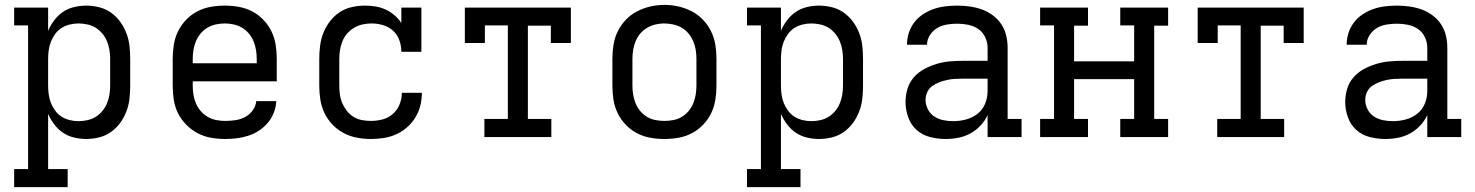

<svg xmlns="http://www.w3.org/2000/svg" viewBox="-20 -561 6040 786"><path d="M38 205V131H95V-457H38V-530H177V-435Q187 -458 202 -478Q217 -498 237.5 -512Q258 -526 283 -532Q308 -538 333 -538Q359 -538 385.5 -531.5Q412 -525 434 -509.5Q456 -494 472 -472Q488 -450 497.5 -425Q507 -400 510 -373.5Q513 -347 513 -320V-210Q513 -183 510 -156.5Q507 -130 497.5 -105Q488 -80 472 -58Q456 -36 434 -20.5Q412 -5 385.5 1.5Q359 8 333 8Q308 8 283 2Q258 -4 237.5 -18Q217 -32 202 -52Q187 -72 177 -95V131H257V205ZM301 -65Q319 -65 337.5 -69Q356 -73 371.5 -82.5Q387 -92 399 -106.5Q411 -121 418 -138Q425 -155 428 -173.5Q431 -192 431 -210V-320Q431 -338 428 -356.5Q425 -375 418 -392Q411 -409 399 -423.5Q387 -438 371.5 -447.5Q356 -457 337.5 -461Q319 -465 301 -465Q283 -465 265 -460.5Q247 -456 232 -446.5Q217 -437 206 -422Q195 -407 188.5 -390.5Q182 -374 179.5 -356Q177 -338 177 -320V-210Q177 -192 179.5 -174Q182 -156 188.5 -139.5Q195 -123 206 -108Q217 -93 232 -83.5Q247 -74 265 -69.5Q283 -65 301 -65Z M902 8Q873 8 844 3Q815 -2 789.5 -15.5Q764 -29 743 -50Q722 -71 709 -97Q696 -123 691.5 -152Q687 -181 687 -210V-320Q687 -349 691.5 -377.5Q696 -406 708.5 -432Q721 -458 741.5 -479.5Q762 -501 788 -514.5Q814 -528 842.5 -533Q871 -538 900 -538Q929 -538 957.5 -533Q986 -528 1012 -514.5Q1038 -501 1058.5 -479.5Q1079 -458 1091.5 -432Q1104 -406 1108.5 -377.5Q1113 -349 1113 -320V-228H769V-210Q769 -191 772 -172.5Q775 -154 782.5 -137Q790 -120 802 -106Q814 -92 830.5 -82.5Q847 -73 865.5 -69.5Q884 -66 902 -66Q923 -66 943.5 -69Q964 -72 982.5 -81.5Q1001 -91 1014 -108.5Q1027 -126 1029 -147H1111Q1110 -123 1101 -100Q1092 -77 1076.5 -58.5Q1061 -40 1040.5 -26.5Q1020 -13 997 -5.5Q974 2 950 5Q926 8 902 8ZM1031 -302V-320Q1031 -338 1028 -356.5Q1025 -375 1018 -392Q1011 -409 999 -423.5Q987 -438 971 -447.5Q955 -457 936.5 -461Q918 -465 900 -465Q882 -465 863.5 -461Q845 -457 829 -447.5Q813 -438 801 -423.5Q789 -409 782 -392Q775 -375 772 -356.5Q769 -338 769 -320V-302Z M1498 8Q1469 8 1440.5 2.5Q1412 -3 1386.5 -16.5Q1361 -30 1341 -51Q1321 -72 1308.5 -98Q1296 -124 1291.5 -152.5Q1287 -181 1287 -210V-320Q1287 -347 1290.5 -374.5Q1294 -402 1304 -427Q1314 -452 1331 -474Q1348 -496 1370.5 -511Q1393 -526 1420 -532Q1447 -538 1475 -538Q1496 -538 1517.5 -534.5Q1539 -531 1558.5 -522Q1578 -513 1594.5 -499Q1611 -485 1623 -467V-530H1705V-349H1623Q1623 -373 1615 -396Q1607 -419 1589.5 -435Q1572 -451 1548.5 -458Q1525 -465 1501 -465Q1483 -465 1464.5 -461Q1446 -457 1430 -447.5Q1414 -438 1401.5 -424Q1389 -410 1382 -392.5Q1375 -375 1372 -357Q1369 -339 1369 -320V-210Q1369 -192 1371.5 -173.5Q1374 -155 1381.5 -138Q1389 -121 1400.5 -106.5Q1412 -92 1427.5 -82.5Q1443 -73 1461 -69.5Q1479 -66 1498 -66Q1522 -66 1545.5 -72Q1569 -78 1587.5 -94Q1606 -110 1615.5 -133Q1625 -156 1625 -181Q1625 -181 1625 -181Q1625 -181 1625 -181H1707Q1707 -181 1707 -181Q1707 -181 1707 -181Q1707 -154 1700.5 -128Q1694 -102 1680 -79.5Q1666 -57 1646 -39.5Q1626 -22 1601.5 -11Q1577 0 1550.5 4Q1524 8 1498 8Z M1963 0V-74H2059V-457H1965V-385H1883V-530H2317V-385H2235V-456H2141V-74H2237V0Z M2700 8Q2671 8 2642.5 3Q2614 -2 2588 -15.5Q2562 -29 2541.5 -50.5Q2521 -72 2508.5 -98Q2496 -124 2491.5 -152.5Q2487 -181 2487 -210V-320Q2487 -349 2491.5 -377.5Q2496 -406 2509 -432.5Q2522 -459 2542 -480Q2562 -501 2588 -514.5Q2614 -528 2642.5 -534.5Q2671 -541 2700 -541Q2729 -541 2757.5 -534.5Q2786 -528 2812 -514.5Q2838 -501 2858 -480Q2878 -459 2891 -432.5Q2904 -406 2908.5 -377.5Q2913 -349 2913 -320V-210Q2913 -181 2908.5 -152.5Q2904 -124 2891.5 -98Q2879 -72 2858.5 -50.5Q2838 -29 2812 -15.5Q2786 -2 2757.5 3Q2729 8 2700 8ZM2700 -66Q2718 -66 2736.5 -69.5Q2755 -73 2771 -82.5Q2787 -92 2799 -106.5Q2811 -121 2818 -138Q2825 -155 2828 -173.5Q2831 -192 2831 -210V-320Q2831 -339 2828 -357.5Q2825 -376 2817.5 -393Q2810 -410 2798 -424.5Q2786 -439 2770 -448Q2754 -457 2735.5 -461Q2717 -465 2698 -465Q2680 -465 2662 -460.5Q2644 -456 2628 -446.5Q2612 -437 2600.5 -423Q2589 -409 2582 -392Q2575 -375 2572 -356.5Q2569 -338 2569 -320V-210Q2569 -192 2572 -173.5Q2575 -155 2582 -138Q2589 -121 2601 -106.5Q2613 -92 2629 -82.5Q2645 -73 2663.5 -69.5Q2682 -66 2700 -66Z M3038 205V131H3095V-457H3038V-530H3177V-435Q3187 -458 3202 -478Q3217 -498 3237.5 -512Q3258 -526 3283 -532Q3308 -538 3333 -538Q3359 -538 3385.5 -531.5Q3412 -525 3434 -509.5Q3456 -494 3472 -472Q3488 -450 3497.5 -425Q3507 -400 3510 -373.5Q3513 -347 3513 -320V-210Q3513 -183 3510 -156.5Q3507 -130 3497.5 -105Q3488 -80 3472 -58Q3456 -36 3434 -20.5Q3412 -5 3385.5 1.5Q3359 8 3333 8Q3308 8 3283 2Q3258 -4 3237.5 -18Q3217 -32 3202 -52Q3187 -72 3177 -95V131H3257V205ZM3301 -65Q3319 -65 3337.5 -69Q3356 -73 3371.5 -82.5Q3387 -92 3399 -106.5Q3411 -121 3418 -138Q3425 -155 3428 -173.5Q3431 -192 3431 -210V-320Q3431 -338 3428 -356.5Q3425 -375 3418 -392Q3411 -409 3399 -423.5Q3387 -438 3371.5 -447.5Q3356 -457 3337.5 -461Q3319 -465 3301 -465Q3283 -465 3265 -460.5Q3247 -456 3232 -446.5Q3217 -437 3206 -422Q3195 -407 3188.5 -390.5Q3182 -374 3179.5 -356Q3177 -338 3177 -320V-210Q3177 -192 3179.5 -174Q3182 -156 3188.5 -139.5Q3195 -123 3206 -108Q3217 -93 3232 -83.5Q3247 -74 3265 -69.5Q3283 -65 3301 -65Z M3851 8Q3819 8 3787.5 0Q3756 -8 3732.5 -29Q3709 -50 3698 -81Q3687 -112 3687 -143Q3687 -171 3695 -197.5Q3703 -224 3721 -244.5Q3739 -265 3763 -278Q3787 -291 3813 -299Q3839 -307 3866 -309.5Q3893 -312 3921 -312H4023V-365Q4023 -388 4013 -409Q4003 -430 3984.5 -442.5Q3966 -455 3943.5 -459.5Q3921 -464 3899 -464Q3877 -464 3856 -460.5Q3835 -457 3817 -446.5Q3799 -436 3787 -417.5Q3775 -399 3775 -378Q3775 -378 3775 -378Q3775 -378 3775 -378H3693Q3693 -378 3693 -378.5Q3693 -379 3693 -379Q3693 -403 3700.5 -426.5Q3708 -450 3723 -469.5Q3738 -489 3758.5 -502.5Q3779 -516 3802 -524Q3825 -532 3849.5 -535Q3874 -538 3899 -538Q3924 -538 3949.5 -534.5Q3975 -531 3999 -522.5Q4023 -514 4044 -498.5Q4065 -483 4079 -462Q4093 -441 4099 -416Q4105 -391 4105 -365V-74H4162V0H4023V-90Q4012 -66 3993.5 -46.5Q3975 -27 3952 -14.5Q3929 -2 3903 3Q3877 8 3851 8ZM3882 -65Q3909 -65 3935 -72Q3961 -79 3982 -95.5Q4003 -112 4013 -137Q4023 -162 4023 -189V-239H3921Q3904 -239 3888 -238Q3872 -237 3856 -233.5Q3840 -230 3824.5 -224Q3809 -218 3796 -208.5Q3783 -199 3776 -184Q3769 -169 3769 -152Q3769 -132 3778.5 -113.5Q3788 -95 3805 -84Q3822 -73 3842 -69Q3862 -65 3882 -65Z M4238 0V-74H4295V-457H4238V-530H4434V-456H4377V-310H4623V-457H4566V-530H4762V-456H4705V-74H4762V0H4566V-74H4623V-237H4377V-74H4434V0Z M4963 0V-74H5059V-457H4965V-385H4883V-530H5317V-385H5235V-456H5141V-74H5237V0Z M5651 8Q5619 8 5587.5 0Q5556 -8 5532.5 -29Q5509 -50 5498 -81Q5487 -112 5487 -143Q5487 -171 5495 -197.5Q5503 -224 5521 -244.5Q5539 -265 5563 -278Q5587 -291 5613 -299Q5639 -307 5666 -309.5Q5693 -312 5721 -312H5823V-365Q5823 -388 5813 -409Q5803 -430 5784.5 -442.5Q5766 -455 5743.5 -459.5Q5721 -464 5699 -464Q5677 -464 5656 -460.5Q5635 -457 5617 -446.5Q5599 -436 5587 -417.5Q5575 -399 5575 -378Q5575 -378 5575 -378Q5575 -378 5575 -378H5493Q5493 -378 5493 -378.5Q5493 -379 5493 -379Q5493 -403 5500.5 -426.5Q5508 -450 5523 -469.5Q5538 -489 5558.5 -502.5Q5579 -516 5602 -524Q5625 -532 5649.5 -535Q5674 -538 5699 -538Q5724 -538 5749.5 -534.5Q5775 -531 5799 -522.5Q5823 -514 5844 -498.5Q5865 -483 5879 -462Q5893 -441 5899 -416Q5905 -391 5905 -365V-74H5962V0H5823V-90Q5812 -66 5793.5 -46.5Q5775 -27 5752 -14.5Q5729 -2 5703 3Q5677 8 5651 8ZM5682 -65Q5709 -65 5735 -72Q5761 -79 5782 -95.5Q5803 -112 5813 -137Q5823 -162 5823 -189V-239H5721Q5704 -239 5688 -238Q5672 -237 5656 -233.5Q5640 -230 5624.5 -224Q5609 -218 5596 -208.5Q5583 -199 5576 -184Q5569 -169 5569 -152Q5569 -132 5578.5 -113.5Q5588 -95 5605 -84Q5622 -73 5642 -69Q5662 -65 5682 -65Z"/></svg>

Font: Iosevka Slab Extended
Style: Regular
Weight: 400
Width: 7
Monospace: yes
Designer: Belleve Invis
Foundry: Belleve Invis
Version: Version 11.1.1; ttfautohint (v1.8.3)